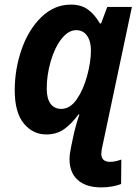

<svg xmlns="http://www.w3.org/2000/svg" viewBox="-20 -574 604 834"><path d="M282 117Q282 96 289 63L297 25Q302 -1 311 -32.5Q320 -64 325 -77H321Q291 -36 258.5 -13Q226 10 181 10Q123 10 83.5 -37.5Q44 -85 44 -182Q44 -274 74 -360Q104 -446 160 -500Q216 -554 288 -554Q332 -554 361.5 -533Q391 -512 414 -472H419L446 -544H553L427 51Q420 81 420 93Q420 129 458 129Q480 129 507 119L506 225Q490 232 466.5 236Q443 240 420 240Q354 240 318 208Q282 176 282 117ZM375 -355Q375 -395 358 -419Q341 -443 311 -443Q277 -443 247.5 -405.5Q218 -368 200.5 -308.5Q183 -249 183 -189Q183 -146 199.5 -123.5Q216 -101 246 -101Q285 -101 314 -143.5Q343 -186 359 -246.5Q375 -307 375 -355Z"/></svg>

Font: Noto Sans Display
Style: Bold Italic
Weight: 700
Italic angle: -12°
Designer: Monotype Design team
Foundry: Monotype Imaging Inc.
Version: Version 1.000